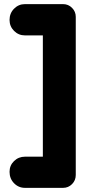

<svg xmlns="http://www.w3.org/2000/svg" viewBox="-20 -720 439 923"><path d="M344.2 121.1Q344.2 147 326.4 165Q308.6 183.1 283.2 183.1H100.1Q69.3 183.1 47.6 160.9Q25.9 138.7 25.9 106Q25.9 75.2 47.6 54.2Q69.3 33.2 100.1 33.2H186V-549.8H100.1Q69.3 -549.8 47.6 -571.5Q25.9 -593.3 25.9 -624Q25.9 -656.2 47.6 -678.2Q69.3 -700.2 100.1 -700.2H283.2Q308.6 -700.2 326.4 -682.1Q344.2 -664.1 344.2 -639.2Z"/></svg>

Font: LT Saeada
Style: Bold
Weight: 700
Designer: Daniel Lyons
Foundry: LyonsType
Version: Version 1.001